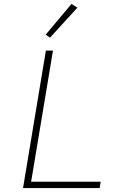

<svg xmlns="http://www.w3.org/2000/svg" viewBox="-20 -955 640 975"><path d="M97 0 213 -698H249L138 -32H491L486 0ZM234 -764 212 -779 343 -935 373 -916Z"/></svg>

Font: IBM Plex Mono ExtraLight
Style: Italic
Weight: 200
Italic angle: -9°
Monospace: yes
Designer: Mike Abbink, Paul van der Laan, Pieter van Rosmalen
Foundry: Bold Monday
Version: Version 2.3